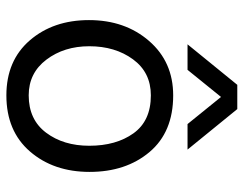

<svg xmlns="http://www.w3.org/2000/svg" viewBox="-101 -654 764 602"><g transform="rotate(90 281.0 -353.0)"><path d="M519 -252Q519 -139 455 -65Q391 9 279 9Q170 9 106.5 -64.5Q43 -138 43 -250Q43 -363 108.5 -438.5Q174 -514 279 -514Q394 -514 456.5 -440Q519 -366 519 -252ZM125 -251Q125 -172 167 -116.5Q209 -61 279 -61Q355 -61 396 -115.5Q437 -170 437 -251Q437 -335 398 -389.5Q359 -444 279 -444Q207 -444 166 -388Q125 -332 125 -251ZM199 -559H119L246 -715H322L449 -559H369L284 -664Z"/></g></svg>

Font: Hind Siliguri
Style: Regular
Weight: 400
Designer: Jyotish Sonowal
Foundry: Indian Type Foundry
Version: Version 1.000;PS 1.0;hotconv 1.0.86;makeotf.lib2.5.63406; tt